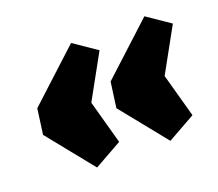

<svg xmlns="http://www.w3.org/2000/svg" viewBox="-79 -634 710 625"><g transform="rotate(-20 276.0 -321.0)"><path d="M219 -526 298 -472 182 -262 198 -380 256 -170 160 -116 31 -276 43 -364ZM473 -526 552 -472 436 -262 452 -380 510 -170 414 -116 285 -276 297 -364Z"/></g></svg>

Font: Pathway Extreme Condensed Black
Style: Italic
Weight: 900
Width: 3
Italic angle: -8°
Version: Version 1.001;gftools[0.9.26]